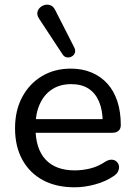

<svg xmlns="http://www.w3.org/2000/svg" viewBox="-20 -788 574 817"><path d="M298 9Q219 9 162.5 -21.5Q106 -52 75 -108.5Q44 -165 44 -242Q44 -318 74.5 -375Q105 -432 158.5 -464Q212 -496 281 -496Q330 -496 369.5 -479.5Q409 -463 437 -432Q465 -401 479.5 -356.5Q494 -312 494 -256Q494 -240 484.5 -231.5Q475 -223 457 -223H115V-281H434L417 -267Q417 -319 401.5 -355.5Q386 -392 356.5 -411Q327 -430 283 -430Q235 -430 201 -407.5Q167 -385 149 -344.5Q131 -304 131 -251V-245Q131 -155 174 -109Q217 -63 298 -63Q330 -63 363.5 -71Q397 -79 428 -100Q443 -109 455.5 -108.5Q468 -108 476 -100.5Q484 -93 486 -82.5Q488 -72 483 -60Q478 -48 464 -39Q431 -16 385.5 -3.5Q340 9 298 9ZM246 -557 146 -709Q137 -723 139 -735Q141 -747 150 -755.5Q159 -764 171 -767Q183 -770 195 -765.5Q207 -761 215 -745L296 -586Q302 -573 298.5 -563Q295 -553 285 -547.5Q275 -542 264 -544Q253 -546 246 -557Z"/></svg>

Font: Nunito ExtraLight Medium
Style: Regular
Weight: 500
Version: Version 3.602